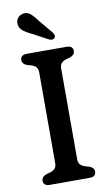

<svg xmlns="http://www.w3.org/2000/svg" viewBox="-99 -961 576 1010"><g transform="rotate(-10 188.5 -456.0)"><path d="M247.4 -107.8Q247.4 -88.3 256.9 -78.7Q266.3 -69 282.4 -64.2L304.4 -57.8Q329 -48.4 329 -27.6Q329 -14.6 320.9 -7.3Q312.7 0 295.8 0H81.6Q65 0 56.7 -7.3Q48.4 -14.6 48.4 -27.6Q48.4 -48.4 73 -57.8L95 -64.2Q111.3 -69 120.6 -78.7Q130 -88.3 130 -107.8V-592.2Q130 -611.7 120.6 -621.5Q111.3 -631.3 95 -635.8L73 -642.2Q48.4 -651.6 48.4 -672.4Q48.4 -685.4 56.7 -692.7Q65 -700 81.6 -700H295.8Q312.7 -700 320.9 -692.7Q329 -685.4 329 -672.4Q329 -651.6 304.4 -642.2L282.4 -635.8Q266.3 -631.3 256.9 -621.5Q247.4 -611.7 247.4 -592.2ZM173 -862.6 237.2 -785.7Q241.7 -778.3 244 -770.9Q246.2 -763.4 241.3 -757Q236.9 -751.5 228.8 -750.7Q220.7 -749.8 213.4 -752.9L121.3 -802.1Q97.1 -813 82.9 -824.6Q68.7 -836.2 63.5 -853.7Q58.2 -871 66.8 -887.7Q75.3 -904.3 94.7 -910.2Q118.5 -917.1 136.5 -903Q154.5 -888.9 173 -862.6Z"/></g></svg>

Font: Fraunces SuperSoft 9pt
Style: Regular
Weight: 900
Version: Version 1.000;[b76b70a41]